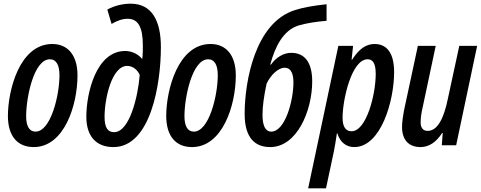

<svg xmlns="http://www.w3.org/2000/svg" viewBox="-20 -789 2612 1043"><path d="M163 10C329 10 401 -217 401 -380C401 -487 350 -550 264 -550C86 -550 23 -298 23 -159C23 -51 74 10 163 10ZM173 -74C139 -74 122 -104 122 -158C122 -258 163 -467 251 -467C286 -467 303 -435 303 -381C303 -268 255 -74 173 -74Z M596 10C799 10 854 -334 854 -533C854 -678 804 -769 690 -769C649 -769 602 -759 563 -737L586 -659C617 -677 645 -687 673 -687C730 -687 756 -643 756 -541C756 -521 756 -494 753 -470H751C734 -491 701 -512 660 -512C503 -512 449 -285 449 -154C449 -52 500 10 596 10ZM600 -71C564 -71 548 -97 548 -155C548 -250 586 -431 671 -431C701 -431 727 -410 739 -382C730 -266 684 -71 600 -71Z M1023 10C1189 10 1261 -217 1261 -380C1261 -487 1210 -550 1124 -550C946 -550 883 -298 883 -159C883 -51 934 10 1023 10ZM1033 -74C999 -74 982 -104 982 -158C982 -258 1023 -467 1111 -467C1146 -467 1163 -435 1163 -381C1163 -268 1115 -74 1033 -74Z M1448 10C1593 10 1676 -187 1676 -347C1676 -453 1633 -502 1562 -502C1521 -502 1480 -478 1452 -438H1448C1475 -539 1520 -624 1600 -650C1652 -665 1698 -671 1754 -676V-766C1678 -758 1621 -747 1582 -734C1365 -666 1309 -345 1309 -170C1309 -39 1366 10 1448 10ZM1453 -74C1423 -74 1406 -104 1406 -165C1406 -211 1414 -268 1428 -334C1451 -383 1492 -421 1526 -421C1565 -421 1574 -381 1574 -340C1574 -245 1530 -74 1453 -74Z M1654 234H1751L1794 32C1799 6 1805 -29 1810 -64H1813C1826 -19 1859 10 1904 10C2050 10 2121 -242 2121 -397C2121 -500 2082 -550 2015 -550C1968 -550 1930 -523 1893 -465H1890L1898 -540H1818ZM1890 -76C1857 -76 1841 -101 1841 -150C1841 -248 1890 -467 1977 -467C2007 -467 2021 -442 2021 -387C2021 -275 1970 -76 1890 -76Z M2265 10C2311 10 2351 -18 2382 -67H2385L2380 0H2458L2572 -540H2475L2413 -253C2391 -144 2356 -78 2303 -78C2277 -78 2265 -96 2265 -124C2265 -148 2269 -176 2276 -206L2347 -540H2250L2174 -186C2169 -158 2164 -124 2164 -100C2164 -30 2199 10 2265 10Z"/></svg>

Font: Noto Sans UI Condensed Medium
Style: Italic
Weight: 500
Width: 3
Italic angle: -12°
Designer: Monotype Design Team
Foundry: Monotype Imaging Inc.
Version: Version 1.901